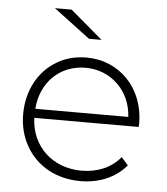

<svg xmlns="http://www.w3.org/2000/svg" viewBox="-52 -772 714 823"><g transform="rotate(5 304.5 -360.5)"><path d="M90 -124C135 -44 220 4 324 4C404 4 476 -26 521 -81L492 -114C453 -66 393 -41 325 -41C201 -41 108 -126 104 -249H553L554 -263C554 -416 447 -526 305 -526C258 -526 215 -515 177 -492C101 -447 55 -362 55 -261C55 -210 67 -164 90 -124ZM105 -288C113 -402 194 -482 305 -482C414 -482 499 -400 505 -288ZM151 -725 308 -607H362L223 -725Z"/></g></svg>

Font: Montserrat Light
Style: Regular
Weight: 300
Designer: Julieta Ulanovsky
Foundry: Julieta Ulanovsky
Version: Version 7.200